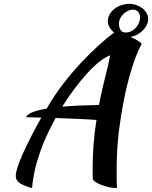

<svg xmlns="http://www.w3.org/2000/svg" viewBox="-20 -903 791 999"><path d="M740 -766Q726 -744 705 -729.5Q684 -715 658 -711Q681 -701 698 -691Q715 -681 717 -674Q684 -616 652 -500.5Q620 -385 599 -224Q594 -184 590.5 -133Q587 -82 587 -19Q587 3 587 26Q587 49 589 74Q587 75 585 75Q583 75 577 75Q563 75 544.5 70.5Q526 66 508.5 59.5Q491 53 478.5 45Q466 37 463 31Q462 18 462 5.5Q462 -7 462 -21Q462 -83 466.5 -147Q471 -211 482 -279Q468 -280 445 -281.5Q422 -283 393.5 -284Q365 -285 332.5 -286.5Q300 -288 269 -289Q245 -244 224 -199.5Q203 -155 188 -110Q171 -62 160.5 -14Q150 34 147 76Q99 62 80.5 48Q62 34 62 13Q62 -3 71 -32Q80 -61 97.5 -100.5Q115 -140 139.5 -188Q164 -236 195 -291Q169 -292 148.5 -292.5Q128 -293 115 -293Q121 -308 149 -319Q177 -330 223 -338Q263 -408 310 -468.5Q357 -529 404.5 -579.5Q452 -630 495.5 -669Q539 -708 574 -734Q559 -745 550 -760.5Q541 -776 541 -793Q541 -813 551 -829.5Q561 -846 577 -858Q593 -870 612.5 -876.5Q632 -883 651 -883Q672 -883 690 -876.5Q708 -870 721.5 -859.5Q735 -849 743 -834.5Q751 -820 751 -804Q751 -785 740 -766ZM533 -525Q537 -539 542.5 -563.5Q548 -588 553 -615Q528 -606 497.5 -582Q467 -558 434.5 -522.5Q402 -487 368.5 -442.5Q335 -398 304 -348Q388 -355 495 -357Q503 -399 512.5 -440.5Q522 -482 533 -525ZM709 -813Q709 -829 699 -841Q689 -853 670 -853Q659 -853 646.5 -847Q634 -841 623.5 -831.5Q613 -822 606 -808.5Q599 -795 599 -780Q599 -761 607 -747.5Q615 -734 633 -734Q651 -734 665 -741.5Q679 -749 689 -761Q699 -773 704 -787Q709 -801 709 -813Z"/></svg>

Font: Sweet Mavka Script
Style: Regular
Weight: 500
Designer: Pablo Impallari/Anastassiya Vishnevskaya
Foundry: Pablo Impallari/ Anastassiya Vishnevskaya
Version: Version 2.0/www.impallari.com/   behance.net/sweetcherry